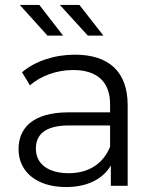

<svg xmlns="http://www.w3.org/2000/svg" viewBox="-20 -751 630 776"><path d="M235 -607 139 -731H60L172 -607ZM398 -607 301 -731H222L335 -607ZM283 -530C200 -530 122 -504 69 -459L101 -406C144 -444 208 -468 276 -468C374 -468 425 -419 425 -329V-297H258C107 -297 55 -229 55 -148C55 -57 128 5 247 5C334 5 396 -28 428 -82V0H496V-326C496 -462 419 -530 283 -530ZM258 -51C174 -51 125 -89 125 -150C125 -204 158 -244 260 -244H425V-158C397 -89 338 -51 258 -51Z"/></svg>

Font: Talent
Style: Regular
Weight: 400
Designer: Mike Powis
Version: Version 1.001;hotconv 1.0.109;makeotfexe 2.5.65596